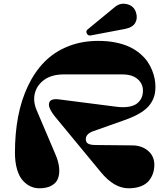

<svg xmlns="http://www.w3.org/2000/svg" viewBox="-20 -994 903 1029"><path d="M649.9 -838.9 466.8 -804.2Q451.7 -801.3 445.3 -814.5Q439 -827.6 449.2 -835.9L595.2 -956.1Q625.5 -981 661.9 -971.4Q698.2 -961.9 709 -926.8Q718.8 -895.5 704.6 -871.1Q690.4 -846.7 649.9 -838.9ZM807.1 -110.8Q807.1 -85.9 799.8 -64.5Q792.5 -43 777.1 -24.4Q761.7 -5.9 734.1 4.6Q706.5 15.1 668.9 15.1Q591.8 15.1 521 -70.8L273.9 -370.1Q242.2 -410.2 242.2 -433.1Q242.7 -452.1 256.8 -458.5Q271 -464.8 299.8 -460.9L604 -421.9Q642.6 -417 671.1 -422.1Q699.7 -427.2 715.6 -440.4Q731.4 -453.6 738.8 -470.5Q746.1 -487.3 746.1 -507.8Q746.1 -545.9 717 -570.6Q688 -595.2 634.8 -595.2H321.8Q247.6 -595.2 205.3 -556.9Q163.1 -518.6 163.1 -462.9Q163.1 -435.5 175.8 -404.8L277.8 -165Q293 -129.4 296.6 -97.9Q300.3 -66.4 292 -40.8Q283.7 -15.1 257.8 0Q231.9 15.1 190.9 15.1Q166 15.1 144 5.1Q122.1 -4.9 102.5 -26.1Q83 -47.4 71.5 -85.9Q60.1 -124.5 60.1 -175.8Q60.1 -278.8 77.1 -368.7Q94.2 -458.5 129.9 -533.4Q165.5 -608.4 217.8 -661.9Q270 -715.3 343.8 -745.1Q417.5 -774.9 506.8 -774.9Q558.1 -774.9 601.6 -765.9Q645 -756.8 675.8 -741.9Q706.5 -727.1 731 -706.3Q755.4 -685.5 770.5 -663.6Q785.6 -641.6 795.4 -616.9Q805.2 -592.3 809.1 -570.8Q813 -549.3 813 -528.8Q813 -501 806.6 -478.8Q800.3 -456.5 783.2 -433.1Q766.1 -409.7 732.2 -388.9Q698.2 -368.2 647 -350.1L482.9 -292Q439.9 -277.8 439.9 -248Q439.9 -231 452.6 -223.9Q465.3 -216.8 494.1 -216.8L690.9 -214.8Q741.2 -213.9 774.2 -185.3Q807.1 -156.7 807.1 -110.8Z"/></svg>

Font: Pilowlava
Style: Regular
Weight: 400
Designer: Anton Moglia, Jérémy Landes, Maksym Kobuzan (Cyrillic), Velvetyne Type Foundry
Foundry: Anton Moglia, Jérémy Landes, Velvetyne Type Foundry
Version: Version 1.001;hotconv 1.0.109;makeotfexe 2.5.65596